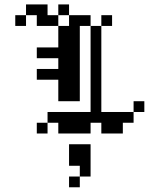

<svg xmlns="http://www.w3.org/2000/svg" viewBox="-20 -591 659 850"><path d="M47.6 -523.8H95.2V-476.2H47.6ZM95.2 -571.4H142.9V-523.8H95.2ZM142.9 -571.4H190.5V-523.8H142.9ZM142.9 -523.8H190.5V-476.2H142.9ZM190.5 -523.8H238.1V-476.2H190.5ZM238.1 -571.4H285.7V-523.8H238.1ZM285.7 -523.8H333.3V-476.2H285.7ZM333.3 -523.8H381V-476.2H333.3ZM428.6 -523.8H476.2V-476.2H428.6ZM381 -476.2H428.6V-428.6H381ZM381 -381H428.6V-333.3H381ZM381 -333.3H428.6V-285.7H381ZM381 -285.7H428.6V-238.1H381ZM381 -238.1H428.6V-190.5H381ZM381 -190.5H428.6V-142.9H381ZM381 -142.9H428.6V-95.2H381ZM381 -428.6H428.6V-381H381ZM285.7 -476.2H333.3V-428.6H285.7ZM238.1 -476.2H285.7V-428.6H238.1ZM285.7 -428.6H333.3V-381H285.7ZM238.1 -428.6H285.7V-381H238.1ZM238.1 -381H285.7V-333.3H238.1ZM285.7 -381H333.3V-333.3H285.7ZM285.7 -333.3H333.3V-285.7H285.7ZM238.1 -333.3H285.7V-285.7H238.1ZM238.1 -285.7H285.7V-238.1H238.1ZM285.7 -238.1H333.3V-190.5H285.7ZM285.7 -285.7H333.3V-238.1H285.7ZM238.1 -238.1H285.7V-190.5H238.1ZM238.1 -190.5H285.7V-142.9H238.1ZM285.7 -190.5H333.3V-142.9H285.7ZM190.5 -381H238.1V-333.3H190.5ZM142.9 -381H190.5V-333.3H142.9ZM190.5 -285.7H238.1V-238.1H190.5ZM142.9 -285.7H190.5V-238.1H142.9ZM381 -95.2H428.6V-47.6H381ZM333.3 -95.2H381V-47.6H333.3ZM285.7 -95.2H333.3V-47.6H285.7ZM238.1 -95.2H285.7V-47.6H238.1ZM190.5 -95.2H238.1V-47.6H190.5ZM142.9 -47.6H190.5V0H142.9ZM333.3 -47.6H381V0H333.3ZM285.7 -47.6H333.3V0H285.7ZM238.1 -47.6H285.7V0H238.1ZM428.6 -95.2H476.2V-47.6H428.6ZM476.2 -95.2H523.8V-47.6H476.2ZM523.8 -95.2H571.4V-47.6H523.8ZM428.6 -47.6H476.2V0H428.6ZM476.2 -47.6H523.8V0H476.2ZM571.4 -142.9H619V-95.2H571.4ZM333.3 95.2H381V142.9H333.3ZM333.3 47.6H381V95.2H333.3ZM285.7 47.6H333.3V95.2H285.7ZM333.3 142.9H381V190.5H333.3ZM285.7 190.5H333.3V238.1H285.7ZM285.7 95.2H333.3V142.9H285.7Z"/></svg>

Font: Jacquard 12
Style: Regular
Weight: 400
Designer: Sarah Cadigan-Fried
Version: Version 1.000; ttfautohint (v1.8.4.7-5d5b)